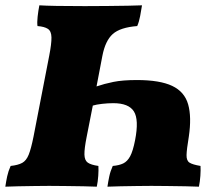

<svg xmlns="http://www.w3.org/2000/svg" viewBox="-40 -699 829 722"><path d="M494 -679Q491 -660 487 -638.5Q483 -617 476 -601Q412 -596 384 -571Q356 -546 345 -489L323 -374Q352 -384 386.5 -391Q421 -398 475 -398Q561 -398 607.5 -376Q654 -354 667.5 -306.5Q681 -259 670 -185Q662 -137 661.5 -116Q661 -95 672.5 -87.5Q684 -80 714 -75Q715 -60 713.5 -38Q712 -16 708 3Q691 2 658 1.5Q625 1 589 0.5Q553 0 529 0Q505 0 474 0.5Q443 1 413 1.5Q383 2 364 3Q367 -17 371 -36Q375 -55 384 -75Q408 -77 423.5 -84.5Q439 -92 449.5 -111.5Q460 -131 468 -172Q483 -249 463.5 -280Q444 -311 386 -311Q366 -311 344 -308.5Q322 -306 309 -302L286 -185Q277 -140 277.5 -118Q278 -96 290 -87.5Q302 -79 330 -75Q331 -60 329.5 -38Q328 -16 324 3Q307 2 274 1.5Q241 1 205 0.5Q169 0 145 0Q121 0 90 0.5Q59 1 29 1.5Q-1 2 -20 3Q-17 -17 -13 -36Q-9 -55 0 -75Q28 -78 43.5 -86.5Q59 -95 68 -117.5Q77 -140 86 -185L145 -489Q154 -535 153.5 -558.5Q153 -582 140 -590.5Q127 -599 101 -601Q99 -614 101.5 -636.5Q104 -659 108 -679Q153 -676 279 -676Q322 -676 364.5 -676.5Q407 -677 441 -677.5Q475 -678 494 -679Z"/></svg>

Font: Vollkorn Black
Style: Italic
Weight: 900
Italic angle: -11°
Designer: Friedrich Althausen
Foundry: Friedrich Althausen
Version: Version 5.000; ttfautohint (v1.8.3)